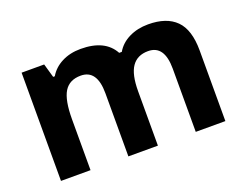

<svg xmlns="http://www.w3.org/2000/svg" viewBox="-91 -733 1164 910"><g transform="rotate(-20 491.0 -278.0)"><path d="M757.8 -318.8Q757.8 -437 675.8 -437Q621.1 -437 594 -397.9Q566.9 -358.9 566.9 -273.9V0H418V-318.8Q418 -437 335.9 -437Q278.8 -437 252.9 -395Q227.1 -353 227.1 -256.8V0H78.1V-545.9H191.9L211.9 -476.1H220.2Q242.2 -513.7 283.7 -534.9Q325.2 -556.2 378.9 -556.2Q501.5 -556.2 544.9 -476.1H558.1Q580.1 -514.2 622.8 -535.2Q665.5 -556.2 719.2 -556.2Q812 -556.2 859.6 -508.5Q907.2 -460.9 907.2 -356V0H757.8Z"/></g></svg>

Font: NotoSans-Bold
Style: Bold
Weight: 700
Designer: Monotype Design team
Foundry: Monotype Imaging Inc.
Version: Version 1.04